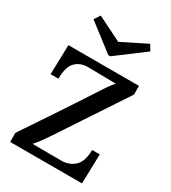

<svg xmlns="http://www.w3.org/2000/svg" viewBox="-227 -1075 1060 1190"><g transform="rotate(30 303.0 -480.5)"><path d="M41 0V-65Q110 -168 188.5 -285.5Q267 -403 359 -545Q376 -572 392 -595Q408 -618 427 -640L228 -643Q171 -643 137.5 -607.5Q104 -572 104 -489H48L54 -700H559V-638L247 -166Q226 -134 207 -108Q188 -82 167 -59L370 -58Q429 -57 467.5 -93Q506 -129 506 -211H561L555 0ZM299 -770 108 -917 136 -959 311 -872 489 -961 513 -920 313 -770Z"/></g></svg>

Font: Lora SemiBold
Style: Regular
Weight: 600
Designer: Olga Karpushina, Alexei Vanyashin (Cyrillic)
Foundry: Cyreal
Version: Version 3.011; ttfautohint (v1.8.4.7-5d5b)